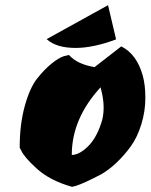

<svg xmlns="http://www.w3.org/2000/svg" viewBox="-20 -681 581 741"><path d="M531 -389Q541 -353 541 -302.5Q541 -252 525.5 -201.5Q510 -151 485 -116.5Q460 -82 430 -53.5Q400 -25 370 -8Q305 26 274 36L258 40Q172 16 120 -32Q73 -75 62 -100L56 -111Q56 -201 75.5 -271.5Q95 -342 123 -377.5Q151 -413 179 -435.5Q207 -458 226 -464L246 -469Q278 -433 345 -422L448 -502Q508 -472 531 -389ZM257 -83Q285 -83 318 -114.5Q351 -146 370 -204Q380 -231 380 -266Q380 -301 368 -344Q257 -223 257 -83ZM428 -529Q340 -496 272 -496Q197 -496 160 -530L397 -661Z"/></svg>

Font: Ceviche One
Style: Regular
Weight: 400
Version: Version 1.002